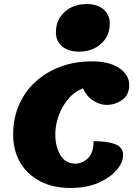

<svg xmlns="http://www.w3.org/2000/svg" viewBox="-20 -903 678 948"><path d="M328 25Q241 25 177.5 -8.5Q114 -42 79.5 -101Q45 -160 45 -238Q45 -319 74 -385.5Q103 -452 156 -500Q209 -548 279.5 -574Q350 -600 432 -600Q521 -600 569.5 -566.5Q618 -533 618 -483Q618 -435 583.5 -410Q549 -385 505 -385Q475 -385 442 -405Q409 -425 389 -467Q345 -449 314.5 -411.5Q284 -374 268.5 -328.5Q253 -283 253 -239Q253 -180 278 -137.5Q303 -95 352 -95Q386 -95 414 -121.5Q442 -148 442 -206Q510 -206 549 -191Q588 -176 588 -137Q588 -101 556 -63.5Q524 -26 466 -0.5Q408 25 328 25ZM370 -648Q317 -648 286.5 -674.5Q256 -701 256 -743Q256 -806 299.5 -844.5Q343 -883 408 -883Q461 -883 491.5 -856.5Q522 -830 522 -787Q522 -725 478.5 -686.5Q435 -648 370 -648Z"/></svg>

Font: Lemon
Style: Regular
Weight: 400
Designer: Eduardo Rodriguez Tunni
Foundry: Eduardo Rodriguez Tunni
Version: Version 1.003; ttfautohint (v1.8.4.7-5d5b);gftools[0.9.24]